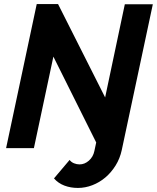

<svg xmlns="http://www.w3.org/2000/svg" viewBox="-20 -730 773 946"><path d="M364 196Q328 196 297.5 184.5Q267 173 246 149L323 58Q331 69 344.5 74.5Q358 80 372 80Q397 80 418 61.5Q439 43 445 14L454 -28L243 -451L147 0H10L161 -710H266L498 -250L595 -709H733L580 9Q571 51 549.5 85.5Q528 120 499 144.5Q470 169 435 182.5Q400 196 364 196Z"/></svg>

Font: PTCRaleway
Style: Bold Italic
Weight: 700
Italic angle: -12°
Designer: Matt McInerney, Pablo Impallari, Rodrigo Fuenzalida
Foundry: Matt McInerney, Pablo Impallari, Rodrigo Fuenzalida
Version: Version 3.000g; ttfautohint (v1.5) -l 8 -r 28 -G 28 -x 14 -D